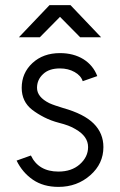

<svg xmlns="http://www.w3.org/2000/svg" viewBox="-20 -720 469 752"><path d="M54 -574H136L215 -654L294 -574H376L256 -700H174ZM361 -422Q345 -464 307 -488Q268 -512 215 -512Q149 -512 107 -473Q65 -434 65 -376Q65 -322 106 -290Q127 -274 153.5 -260.5Q180 -247 211 -239Q231 -234 247 -228Q263 -222 276 -214Q325 -186 325 -144Q325 -105 292 -76Q260 -48 209 -48Q131 -48 101 -111L45 -91Q68 -44 109 -16Q150 12 209 12Q282 12 334 -34Q385 -79 385 -144Q385 -198 347 -236Q309 -274 227 -297Q211 -302 197.5 -306.5Q184 -311 173 -316Q125 -340 125 -376Q125 -408 149 -430Q172 -452 215 -452Q247 -452 272 -438Q297 -424 304 -402Z"/></svg>

Font: Unageo
Style: Light
Weight: 300
Designer: Richard Sepsi
Foundry: Richard Sepsi
Version: Version 2.000